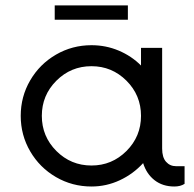

<svg xmlns="http://www.w3.org/2000/svg" viewBox="-20 -676 713 706"><path d="M450.2 -656.2V-603.5H181.2V-656.2ZM627.4 -64.9H658.7V0Q643.6 9.8 621.1 9.8Q578.1 9.8 548.3 -13.4Q518.6 -36.6 506.3 -76.2Q469.7 -36.1 420.4 -13.2Q371.1 9.8 316.4 9.8Q245.6 9.8 185.8 -24.9Q126 -59.6 91.1 -119.4Q56.2 -179.2 56.2 -250Q56.2 -320.8 91.1 -380.6Q126 -440.4 185.8 -475.1Q245.6 -509.8 316.4 -509.8Q369.1 -509.8 416.3 -490Q463.4 -470.2 498.5 -435.1V-500H576.2V-129.9Q576.2 -97.2 590.6 -81.1Q605 -64.9 627.4 -64.9ZM316.4 -67.4Q391.6 -67.4 445.1 -120.8Q498.5 -174.3 498.5 -250Q498.5 -325.7 445.1 -379.2Q391.6 -432.6 316.4 -432.6Q240.7 -432.6 187.3 -379.2Q133.8 -325.7 133.8 -250Q133.8 -174.3 187.3 -120.8Q240.7 -67.4 316.4 -67.4Z"/></svg>

Font: Now
Style: Regular
Weight: 400
Designer: Alfredo Marco Pradil
Foundry: Alfredo Marco Pradil
Version: Version 1.002;PS 001.002;hotconv 1.0.88;makeotf.lib2.5.64775